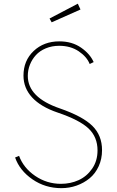

<svg xmlns="http://www.w3.org/2000/svg" viewBox="-20 -983 622 1018"><path d="M60.1 -147.9 81.1 -156.7Q104.5 -92.8 166.3 -50.5Q228 -8.3 303.2 -8.3Q353.5 -8.3 396.7 -27.8Q439.9 -47.4 468.5 -88.6Q497.1 -129.9 497.1 -185.5Q497.1 -256.3 449.7 -301.5Q402.3 -346.7 285.6 -386.2Q196.3 -416.5 150.4 -466.3Q104.5 -516.1 104.5 -582Q104.5 -661.6 158.4 -712.6Q212.4 -763.7 294.9 -763.7Q361.8 -763.7 409.7 -730.5Q457.5 -697.3 476.6 -653.8L455.6 -643.6Q440.4 -682.1 397.2 -711.2Q354 -740.2 293.9 -740.2Q255.4 -740.2 223.1 -726.8Q190.9 -713.4 170.4 -690.9Q149.9 -668.5 138.7 -640.1Q127.4 -611.8 127.4 -580.6Q127.4 -466.3 297.4 -408.2Q418.5 -366.2 469.7 -315.7Q521 -265.1 521 -187Q521 -140.1 503.2 -101.3Q485.4 -62.5 455.1 -37.6Q424.8 -12.7 386.2 1Q347.7 14.6 305.2 14.6Q219.7 14.6 151.9 -32.2Q84 -79.1 60.1 -147.9ZM242.7 -884.8 392.6 -963.4 406.7 -932.6 253.9 -864.7Z"/></svg>

Font: Spartan MB Thin
Style: Regular
Weight: 100
Designer: Matt Bailey, Mirko Velimirovic
Foundry: Matt Bailey
Version: Version 1.005